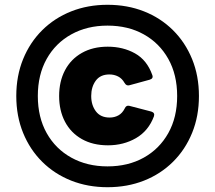

<svg xmlns="http://www.w3.org/2000/svg" viewBox="-20 -768 899 802"><path d="M429 14Q347 14 277.5 -13.5Q208 -41 156.5 -92Q105 -143 76.5 -213Q48 -283 48 -367Q48 -451 76.5 -521Q105 -591 156.5 -642Q208 -693 277.5 -720.5Q347 -748 429 -748Q512 -748 581.5 -720.5Q651 -693 702.5 -642Q754 -591 782.5 -521Q811 -451 811 -367Q811 -283 782.5 -213Q754 -143 702.5 -92Q651 -41 581.5 -13.5Q512 14 429 14ZM429 -73Q515 -73 580.5 -109.5Q646 -146 683 -212Q720 -278 720 -367Q720 -456 683 -522Q646 -588 580.5 -624.5Q515 -661 429 -661Q344 -661 278 -624.5Q212 -588 175 -522Q138 -456 138 -367Q138 -278 175 -212Q212 -146 278 -109.5Q344 -73 429 -73ZM431 -161Q368 -161 322 -187Q276 -213 251.5 -259.5Q227 -306 227 -367Q227 -428 251.5 -474.5Q276 -521 322 -547Q368 -573 430 -573Q494 -573 544 -545Q594 -517 616 -455Q622 -440 605 -435L521 -412Q508 -408 500 -422Q490 -440 473.5 -448.5Q457 -457 437 -457Q399 -457 380 -431Q361 -405 361 -367Q361 -329 380.5 -303Q400 -277 438 -277Q458 -277 474.5 -286Q491 -295 501 -315Q507 -329 520 -326L612 -302Q628 -297 623 -282Q600 -221 548 -191Q496 -161 431 -161Z"/></svg>

Font: LINE Seed Sans App ExtraBold
Style: Regular
Weight: 800
Designer: LINE VX Design & Dalton Maag Ltd & Sandoll Inc
Foundry: Dalton Maag Ltd
Version: Version 1.003